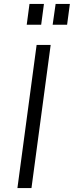

<svg xmlns="http://www.w3.org/2000/svg" viewBox="-20 -950 373 970"><path d="M202 -930H129L115 -825H188ZM333 -930H261L246 -825H319ZM165 -723 68 0H139L236 -723Z"/></svg>

Font: United Sans Light
Style: Italic
Weight: 300
Italic angle: -8°
Designer: Pablo Impallari, Rodrigo Fuenzalida (Modified by Dan O. Williams)
Version: Version 1.000;PS 001.000;hotconv 1.0.88;makeotf.lib2.5.64775